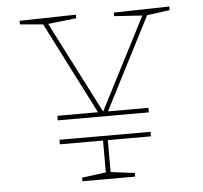

<svg xmlns="http://www.w3.org/2000/svg" viewBox="-50 -745 845 798"><g transform="rotate(-5 372.0 -346.0)"><path d="M182 -261V-280H360L357 -269L153 -670L163 -663L60 -672V-687L295 -692V-677L170 -663L174 -670L376 -275H370L573 -670L577 -664L453 -672V-687L685 -692V-677L583 -663L593 -670L388 -270L386 -280H562V-261ZM262 0V-15L369 -29L362 -21V-167L366 -161H182V-180H562V-161H376L382 -167V-21L375 -29L482 -15V0Z"/></g></svg>

Font: Bitter Thin
Style: Regular
Weight: 100
Designer: Sol Matas, and Bitter project Authors
Foundry: Sol Matas
Version: Version 2.002